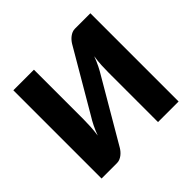

<svg xmlns="http://www.w3.org/2000/svg" viewBox="-172 -924 1121 1121"><g transform="rotate(-45 388.5 -364.0)"><path d="M505 -678Q510.5 -687 518.2 -696Q526 -705 535.5 -712.2Q545 -719.5 556 -724Q567 -728.5 579 -728.5H706.5V0H536.5V-408Q536.5 -436.5 538 -468Q539.5 -499.5 545 -535.5Q533.5 -504 519.8 -476.5Q506 -449 493.5 -429L272 -50.5Q266.5 -41.5 258.8 -32.5Q251 -23.5 241.5 -16.2Q232 -9 221 -4.5Q210 0 198 0H70.5V-728.5H240.5V-321Q240.5 -292 238.8 -260.2Q237 -228.5 232 -193Q243.5 -224.5 257 -251.8Q270.5 -279 283.5 -299.5Z"/></g></svg>

Font: Lato Black
Style: Regular
Weight: 900
Designer: Lukasz Dziedzic
Foundry: tyPoland Lukasz Dziedzic
Version: Version 2.007; 2014-02-27